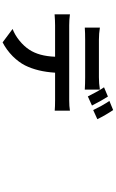

<svg xmlns="http://www.w3.org/2000/svg" viewBox="286 -1154 927 1540"><g transform="rotate(90 750.0 -384.5)"><path d="M320.3 58.6 212.9 -21.5Q261.7 -40 306.6 -76.7Q351.6 -113.3 378.9 -155.3Q430.7 -233.4 435.5 -362.3H183.6Q146.5 -362.3 95.7 -358.4V-481.4Q136.7 -475.6 183.6 -475.6H484.4H785.2Q833 -475.6 868.2 -481.4V-359.4Q835 -362.3 785.2 -362.3H563.5Q554.7 -220.7 504.9 -121.1Q479.5 -71.3 431.6 -22.5Q379.9 28.3 320.3 58.6ZM202.1 -600.6V-721.7Q249 -713.9 299.8 -713.9H450.2H600.6Q649.4 -713.9 699.2 -721.7V-600.6Q652.3 -603.5 600.6 -603.5H299.8Q243.2 -603.5 202.1 -600.6ZM753.9 -625Q732.4 -668 719.7 -690.4Q697.3 -731.4 680.7 -754.9L754.9 -786.1Q784.2 -741.2 827.1 -658.2ZM863.3 -668Q854.5 -687.5 829.1 -734.4Q804.7 -777.3 790 -797.9L863.3 -828.1Q906.2 -763.7 936.5 -701.2Z"/></g></svg>

Font: Bpmf GenSeki Gothic B
Style: B
Weight: 700
Foundry: But Ko
Version: Version 1.320